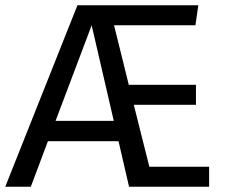

<svg xmlns="http://www.w3.org/2000/svg" viewBox="-32 -709 868 729"><path d="M179 -250 316 -613 400 -250ZM535 -76 476 -311H712V-387H457L401 -613H710L721 -689H262L-12 0H85L150 -173H418L458 0H762V-76Z"/></svg>

Font: Fira Math
Style: Regular
Weight: 400
Designer: Xiangdong Zeng
Foundry: Xiangdong Zeng
Version: Version 0.3.4